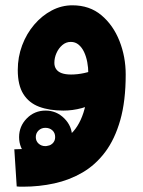

<svg xmlns="http://www.w3.org/2000/svg" viewBox="-20 -403 538 724"><path d="M67 301Q59 301 55 301Q51 301 43 300L34 160Q100 159 152 148.5Q204 138 240 108.5Q276 79 294.5 22.5Q313 -34 313 -126Q313 -148 309 -169Q305 -190 297 -207Q289 -224 276.5 -234.5Q264 -245 247 -245Q229 -245 215 -233Q201 -221 193 -203Q185 -185 185 -166Q185 -152 192 -142Q199 -132 213 -127Q227 -122 248 -122Q272 -122 297.5 -127.5Q323 -133 344 -143L348 -24Q324 -5 289 4.5Q254 14 219 14Q166 14 127.5 -0.5Q89 -15 68 -48.5Q47 -82 47 -139Q47 -188 63.5 -232Q80 -276 109 -310Q138 -344 175 -363.5Q212 -383 253 -383Q318 -383 362.5 -345.5Q407 -308 430.5 -248.5Q454 -189 454 -122Q454 -22 433.5 50Q413 122 376.5 170.5Q340 219 291 247.5Q242 276 185 288.5Q128 301 67 301ZM152 214Q110 214 81 184.5Q52 155 52 114Q52 73 81 43.5Q110 14 152 14Q193 14 222.5 43.5Q252 73 252 114Q252 155 222.5 184.5Q193 214 152 214ZM151 148Q167 148 177.5 138.5Q188 129 188 114Q188 98 177.5 88.5Q167 79 151 79Q136 79 125.5 89Q115 99 115 114Q115 129 125.5 138.5Q136 148 151 148Z"/></svg>

Font: Noto Sans
Style: Bold
Weight: 700
Designer: Monotype Design Team
Foundry: Monotype Imaging Inc.
Version: Version 2.000;GOOG;noto-source:20170915:90ef993387c0; ttfaut